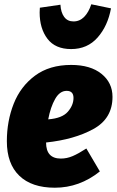

<svg xmlns="http://www.w3.org/2000/svg" viewBox="-20 -856 545 896"><path d="M505 -404Q505 -303 416 -254Q327 -205 195 -191Q195 -116 264 -116Q292 -116 319 -127.5Q346 -139 383 -163L446 -56Q351 20 236 20Q128 20 70 -36Q12 -92 12 -197Q12 -291 44 -372Q76 -453 143.5 -503Q211 -553 312 -553Q402 -553 453.5 -511.5Q505 -470 505 -404ZM323 -399Q323 -432 291 -432Q259 -432 237.5 -394.5Q216 -357 205 -299Q270 -304 296.5 -334.5Q323 -365 323 -399ZM165 -798Q165 -813 166 -820L262 -834Q264 -798 279.5 -777Q295 -756 323 -756Q352 -756 373 -777.5Q394 -799 406 -836L498 -817Q483 -735 435.5 -681Q388 -627 312 -627Q238 -627 201.5 -675Q165 -723 165 -798Z"/></svg>

Font: Fira Sans Condensed Black
Style: Italic
Weight: 900
Width: 3
Italic angle: -8°
Designer: Carrois Corporate & Edenspiekermann AG
Foundry: Carrois Corporate GbR & Edenspiekermann AG
Version: Version 4.203